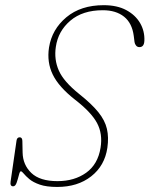

<svg xmlns="http://www.w3.org/2000/svg" viewBox="-20 -730 592 760"><path d="M206.5 10Q164 10 137.5 0.8Q111 -8.5 96.2 -21Q81.5 -33.5 74 -42.8Q66.5 -52 62.5 -52Q58.5 -52 54.8 -37Q51 -22 46 -7.2Q41 7.5 32 7.5Q19 7.5 22 -11.5L45.5 -174Q47.5 -186.5 58 -186.5Q68 -186.5 68.5 -172.5L69.5 -126Q70.5 -77.5 104.2 -45.2Q138 -13 207.5 -13Q274.5 -13 321 -46.2Q367.5 -79.5 378 -145Q387 -200 364.2 -242.8Q341.5 -285.5 277.5 -335Q213 -385.5 189 -434.5Q165 -483.5 174 -542Q185.5 -614 242.8 -661.8Q300 -709.5 390.5 -709.5Q443.5 -709.5 479.8 -690Q516 -670.5 534.5 -638.8Q553 -607 551.5 -569Q550.5 -543.5 532 -543.5Q523.5 -543.5 518.5 -549.8Q513.5 -556 512.5 -563.5L509.5 -587.5Q503 -638.5 471 -664Q439 -689.5 387 -689.5Q307 -689.5 258.5 -648.2Q210 -607 201 -544.5Q193.5 -494.5 212.8 -450.8Q232 -407 294 -357.5Q343 -318.5 369.2 -286Q395.5 -253.5 403.2 -220Q411 -186.5 405 -145Q394.5 -74 341 -32Q287.5 10 206.5 10Z"/></svg>

Font: Fraunces 144pt S100 Thin
Style: Italic
Weight: 100
Italic angle: -16°
Version: Version 1.000; ttfautohint (v1.8.3)